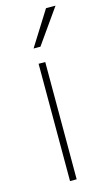

<svg xmlns="http://www.w3.org/2000/svg" viewBox="-118 -797 463 838"><g transform="rotate(-15 113.0 -378.0)"><path d="M119 0H89V-530H119ZM183 -756H226L116 -600Q116 -600 113 -600Q110 -600 105.5 -600Q101 -600 96 -600Q91 -600 88 -600Q85 -600 85 -600Z"/></g></svg>

Font: Roundo Variable
Style: Regular
Weight: 200
Designer: Shiva Nallaperumal
Foundry: Indian Type Foundry
Version: Version 2.000